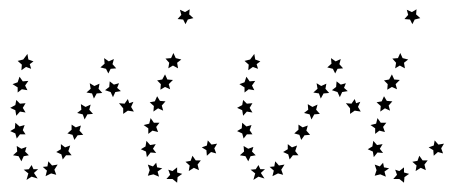

<svg xmlns="http://www.w3.org/2000/svg" viewBox="-20 -400 1016 413"><path d="M268 -160 255 -162 245 -155V-167L236 -178L248 -177L255 -187L258 -178L267 -181L262 -170ZM223 -191 218 -202 206 -206 215 -213 216 -225 225 -218 236 -221 232 -211 240 -204 228 -202ZM225 -273 222 -262 230 -253 218 -252 213 -242 208 -252 196 -255 205 -263 204 -275 214 -268ZM194 -220 192 -209 200 -200 188 -199 182 -188 178 -199 166 -201 175 -209 173 -221 183 -215ZM175 -175 172 -164 180 -155 168 -154 162 -143 158 -154 146 -157 155 -164 154 -176 164 -170ZM154 -130 151 -119 159 -110 147 -109 140 -99 136 -110 125 -113 134 -121V-132L143 -126ZM131 -87 127 -75 134 -66H122L115 -57L112 -68L101 -73L111 -79V-90L120 -83ZM104 -46 97 -35 101 -24 90 -27 78 -21 81 -33 72 -41 82 -42 84 -53 92 -44ZM61 -16 48 -20 37 -13 41 -27 31 -35 42 -36 48 -45 52 -36H62L53 -28ZM26 -53 20 -64 8 -66 17 -74 16 -86 26 -80 37 -84 34 -74 42 -66 31 -64ZM16 -102 13 -113 2 -118 12 -124 13 -136 22 -128 33 -131 29 -120 35 -111H23ZM15 -151 13 -163 2 -168 13 -174 15 -185 23 -177 35 -178 29 -168 35 -158 23 -160ZM18 -201V-212L7 -219L18 -223L22 -235L29 -225L41 -226L34 -216L39 -206L27 -208ZM26 -249 27 -261 18 -269 30 -272 39 -284 41 -272 52 -268 44 -262 47 -252 36 -256Z M361 -40V-29L372 -26L362 -19L361 -7L351 -15H338L346 -24L342 -35L351 -32ZM316 -50 318 -40 329 -38 319 -31 322 -20 310 -25 298 -22 302 -34 298 -46 309 -42ZM394 -65 401 -55H412L405 -46L408 -34L397 -39L386 -32L388 -44L379 -52L390 -54ZM295 -97 303 -88 315 -90 309 -80 316 -71 304 -72 296 -62 294 -74 283 -79 293 -85ZM427 -98 435 -89 447 -91 441 -81 445 -70 434 -73 425 -65 424 -77 414 -83 425 -87ZM304 -146 311 -136H323L316 -127L320 -116L308 -119L299 -112V-124L289 -131L301 -134ZM318 -193 324 -183 336 -182 328 -173 331 -162 320 -167 310 -160 311 -172 302 -180 313 -182ZM335 -240 340 -229 352 -228 343 -219 346 -208 335 -213 325 -207 326 -219 318 -227 329 -229ZM353 -286 358 -275 370 -272 361 -265 363 -253 352 -259 342 -253 344 -265 336 -274 348 -275ZM396 -361 384 -358 379 -348 374 -358 362 -359 370 -368 367 -379 378 -374 388 -380 387 -369Z M756 -160 743 -162 733 -155V-167L724 -178L736 -177L743 -187L746 -178L755 -181L750 -170ZM711 -191 706 -202 694 -206 703 -213 704 -225 713 -218 724 -221 720 -211 728 -204 716 -202ZM713 -273 710 -262 718 -253 706 -252 701 -242 696 -252 684 -255 693 -263 692 -275 702 -268ZM682 -220 680 -209 688 -200 676 -199 670 -188 666 -199 654 -201 663 -209 661 -221 671 -215ZM663 -175 660 -164 668 -155 656 -154 650 -143 646 -154 634 -157 643 -164 642 -176 652 -170ZM642 -130 639 -119 647 -110 635 -109 628 -99 624 -110 613 -113 622 -121V-132L631 -126ZM619 -87 615 -75 622 -66H610L603 -57L600 -68L589 -73L599 -79V-90L608 -83ZM592 -46 585 -35 589 -24 578 -27 566 -21 569 -33 560 -41 570 -42 572 -53 580 -44ZM549 -16 536 -20 525 -13 529 -27 519 -35 530 -36 536 -45 540 -36H550L541 -28ZM514 -53 508 -64 496 -66 505 -74 504 -86 514 -80 525 -84 522 -74 530 -66 519 -64ZM504 -102 501 -113 490 -118 500 -124 501 -136 510 -128 521 -131 517 -120 523 -111H511ZM503 -151 501 -163 490 -168 501 -174 503 -185 511 -177 523 -178 517 -168 523 -158 511 -160ZM506 -201V-212L495 -219L506 -223L510 -235L517 -225L529 -226L522 -216L527 -206L515 -208ZM514 -249 515 -261 506 -269 518 -272 527 -284 529 -272 540 -268 532 -262 535 -252 524 -256Z M849 -40V-29L860 -26L850 -19L849 -7L839 -15H826L834 -24L830 -35L839 -32ZM804 -50 806 -40 817 -38 807 -31 810 -20 798 -25 786 -22 790 -34 786 -46 797 -42ZM882 -65 889 -55H900L893 -46L896 -34L885 -39L874 -32L876 -44L867 -52L878 -54ZM783 -97 791 -88 803 -90 797 -80 804 -71 792 -72 784 -62 782 -74 771 -79 781 -85ZM915 -98 923 -89 935 -91 929 -81 933 -70 922 -73 913 -65 912 -77 902 -83 913 -87ZM792 -146 799 -136H811L804 -127L808 -116L796 -119L787 -112V-124L777 -131L789 -134ZM806 -193 812 -183 824 -182 816 -173 819 -162 808 -167 798 -160 799 -172 790 -180 801 -182ZM823 -240 828 -229 840 -228 831 -219 834 -208 823 -213 813 -207 814 -219 806 -227 817 -229ZM841 -286 846 -275 858 -272 849 -265 851 -253 840 -259 830 -253 832 -265 824 -274 836 -275ZM884 -361 872 -358 867 -348 862 -358 850 -359 858 -368 855 -379 866 -374 876 -380 875 -369Z"/></svg>

Font: Santa christmas start
Style: Regular
Weight: 400
Designer: MUHAMMAD YONI
Version: Version 001.000